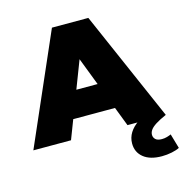

<svg xmlns="http://www.w3.org/2000/svg" viewBox="-150 -821 1132 1182"><g transform="rotate(-15 415.5 -230.0)"><path d="M-19 0 287 -700H519L825 0H581L355 -588H447L221 0ZM163 -122 223 -292H545L605 -122ZM737 240Q662 240 620.5 206.5Q579 173 579 117Q579 80 598.5 48.5Q618 17 655.5 -8Q693 -33 746 -49L825 0Q782 19 757 35Q732 51 721.5 66Q711 81 711 97Q711 114 723.5 126Q736 138 764 138Q781 138 796.5 133.5Q812 129 823 124L850 217Q832 227 800.5 233.5Q769 240 737 240Z"/></g></svg>

Font: MOST Montserrat Black
Style: Regular
Weight: 900
Designer: Julieta Ulanovsky
Foundry: Julieta Ulanovsky
Version: Version 8.000;March 11, 2024;FontCreator 15.0.0.2926 64-bit